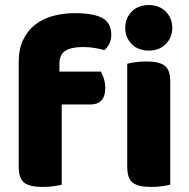

<svg xmlns="http://www.w3.org/2000/svg" viewBox="-20 -731 749 759"><path d="M215 -448H379Q385 -437 390.5 -420.5Q396 -404 396 -384Q396 -349 380.5 -333.5Q365 -318 339 -318H224V-1Q213 2 192.5 5Q172 8 148 8Q98 8 76 -8.5Q54 -25 54 -72V-486Q54 -537 71.5 -573.5Q89 -610 119 -633.5Q149 -657 189.5 -668Q230 -679 276 -679Q350 -679 385 -659.5Q420 -640 420 -593Q420 -573 411.5 -557Q403 -541 393 -533Q374 -538 353.5 -541.5Q333 -545 306 -545Q263 -545 239 -530.5Q215 -516 215 -480ZM483 -479Q494 -482 514.5 -485Q535 -488 559 -488Q609 -488 631 -471.5Q653 -455 653 -408V-1Q642 2 621.5 5Q601 8 577 8Q527 8 505 -8.5Q483 -25 483 -72ZM475 -621Q475 -659 500.5 -685Q526 -711 568 -711Q610 -711 635.5 -685Q661 -659 661 -621Q661 -583 635.5 -557Q610 -531 568 -531Q526 -531 500.5 -557Q475 -583 475 -621Z"/></svg>

Font: Baloo Thambi 2 ExtraBold
Style: Regular
Weight: 800
Designer: Aadarsh Rajan and Ek Type
Foundry: Ek Type
Version: Version 1.640;hotconv 1.0.111;makeotfexe 2.5.65597; ttfautoh